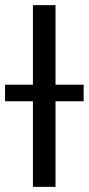

<svg xmlns="http://www.w3.org/2000/svg" viewBox="-50 -727 346 747"><path d="M166 0H78.1V-707H166ZM-30.3 -397.5H275.4V-333H-30.3Z"/></svg>

Font: Pretendard Std Variable
Style: Regular
Weight: 400
Designer: Base glyphs from Inter by Rasmus Andersson; Hangeul glyphs from Noto Sans CJK(Source Han Sans) by Jang Soo-young and Kan
Foundry: Kil Hyung-jin
Version: Version 1.309;Glyphs 3.2 (3225)